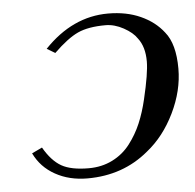

<svg xmlns="http://www.w3.org/2000/svg" viewBox="-41 -484 543 535"><g transform="rotate(-5 231.0 -216.5)"><path d="M35.2 -73.2 64 -86.9Q85.9 -48.8 112.8 -33.4Q139.6 -18.1 189 -18.1Q225.6 -18.1 255.4 -33Q285.2 -47.9 305.2 -74Q325.2 -100.1 337.9 -130.1Q350.6 -160.2 358.9 -195.8Q376 -267.6 376 -300.8Q376 -341.8 356.9 -366.2Q345.7 -383.3 320.3 -397.2Q294.9 -411.1 270 -411.1Q221.7 -411.1 192.4 -397.7Q163.1 -384.3 124 -346.2L101.1 -359.9Q180.2 -442.9 279.8 -442.9Q331.1 -442.9 370.6 -425Q410.2 -407.2 434.1 -376Q461.9 -342.3 461.9 -272.9Q461.9 -211.4 431.9 -149.7Q401.9 -87.9 354 -49.8Q282.7 9.8 183.1 9.8Q132.3 9.8 93.3 -12Q54.2 -33.7 35.2 -73.2Z"/></g></svg>

Font: Common Serif
Style: Bold Italic
Weight: 700
Italic angle: -12°
Designer: Philipp H. Poll, Khaled Hosny
Foundry: Stefan Peev, Context Ltd.
Version: Version 1.026